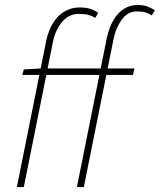

<svg xmlns="http://www.w3.org/2000/svg" viewBox="-20 -754 644 774"><path d="M48 0 166 -588Q176 -635 196 -665Q216 -695 243 -709.5Q270 -724 300 -724Q326 -724 344.5 -718Q363 -712 376 -702L364 -682Q351 -690 336 -694Q321 -698 298 -698Q257 -698 230 -665Q203 -632 194 -588L76 0ZM290 0 410 -598Q420 -645 438.5 -675Q457 -705 481.5 -719.5Q506 -734 534 -734Q558 -734 575 -727.5Q592 -721 604 -712L592 -692Q580 -700 566.5 -704Q553 -708 532 -708Q495 -708 471 -675Q447 -642 438 -598L318 0ZM70 -452 76 -474 144 -478H522L516 -452Z"/></svg>

Font: Source Sans 3 VF
Style: Italic
Weight: 200
Italic angle: -11°
Designer: Paul D. Hunt
Foundry: Adobe Systems Incorporated
Version: Version 3.042;hotconv 1.0.118;makeotfexe 2.5.65603